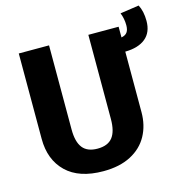

<svg xmlns="http://www.w3.org/2000/svg" viewBox="-114 -880 973 1005"><g transform="rotate(-15 372.5 -378.0)"><path d="M745 -685Q745 -623 706 -591Q667 -559 596 -558V-230Q596 -159 565.5 -103Q535 -47 474 -15Q413 17 325 17Q193 17 124 -50Q55 -117 55 -230V-693H219V-237Q219 -170 244.5 -137.5Q270 -105 325 -105Q381 -105 406.5 -137.5Q432 -170 432 -237V-693H596V-635Q618 -639 627.5 -652.5Q637 -666 637 -690Q637 -726 624 -758L726 -773Q745 -737 745 -685Z"/></g></svg>

Font: FiraGOUPP
Style: Bold
Weight: 700
Designer: bBox Type
Foundry: bBox Type GmbH
Version: Version 1.001